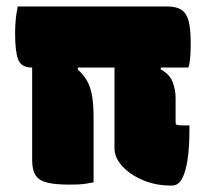

<svg xmlns="http://www.w3.org/2000/svg" viewBox="-20 -567 640 597"><path d="M35 -547H499Q528 -547 544 -536.5Q560 -526 566.5 -501.5Q573 -477 573 -433Q573 -421 572.5 -407Q572 -393 570.5 -379.5Q569 -366 566 -357H79Q46 -357 36.5 -382Q27 -407 27 -461Q27 -479 28 -494.5Q29 -510 31 -523Q33 -536 35 -547ZM80 -456H222V-351Q238 -336 249 -318.5Q260 -301 265.5 -273Q271 -245 271 -198Q271 -173 271 -148.5Q271 -124 271 -99Q271 -74 271 -49.5Q271 -25 271 0Q260 2 248 4Q236 6 222.5 6.5Q209 7 195 7Q153 7 127.5 1Q102 -5 91 -21.5Q80 -38 80 -69Q80 -118 80 -166Q80 -214 80 -263Q80 -312 80 -360Q80 -408 80 -456ZM569 -177Q569 -174 569 -170Q569 -166 569 -163Q569 -108 563 -69.5Q557 -31 545.5 -10.5Q534 10 515 10H511Q464 10 424 -7Q384 -24 360 -50.5Q336 -77 336 -106Q336 -146 336 -187Q336 -228 336 -268.5Q336 -309 336 -350Q336 -391 336 -431H480V-351Q508 -336 517 -311.5Q526 -287 526 -263Q526 -255 526 -247Q526 -239 526 -231.5Q526 -224 526 -216.5Q526 -209 526 -201Q526 -195 526 -189.5Q526 -184 527 -180Q533 -178 539 -177.5Q545 -177 551 -177Q555 -177 558.5 -177Q562 -177 565 -177Z"/></svg>

Font: Recursive Casual Black
Style: Regular
Weight: 900
Version: Version 1.047